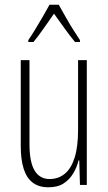

<svg xmlns="http://www.w3.org/2000/svg" viewBox="-20 -784 458 814"><path d="M348 -529V0H319L316 -104H313Q306 -75 290.5 -49Q275 -23 250 -6.5Q225 10 185 10Q145 10 119 -9.5Q93 -29 80.5 -68Q68 -107 68 -165V-529H105V-174Q105 -96 127 -60.5Q149 -25 190 -25Q228 -25 255 -47.5Q282 -70 296.5 -116Q311 -162 311 -233V-529ZM229 -764Q242 -741 259.5 -710Q277 -679 294 -652.5Q311 -626 319 -614V-606H298Q277 -631 253.5 -664Q230 -697 209 -726Q190 -699 165.5 -664Q141 -629 122 -606H100V-614Q112 -631 128.5 -658Q145 -685 161.5 -713.5Q178 -742 190 -764Z"/></svg>

Font: Noto Sans Khmer ExtraCondensed ExtraLight
Style: Regular
Weight: 250
Width: 2
Designer: Danh Hong and the Monotype Design Team
Foundry: Monotype Imaging Inc.
Version: Version 2.004